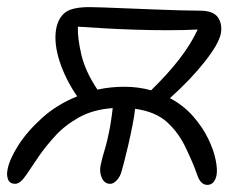

<svg xmlns="http://www.w3.org/2000/svg" viewBox="-23 -510 699 540"><path d="M287 7Q271 7 263.5 -9.5Q256 -26 260 -45Q264 -65 271.5 -89Q279 -113 287 -156Q289 -169 291 -182Q293 -195 294 -206Q239 -202 199.5 -180Q160 -158 133 -128.5Q106 -99 88 -73Q69 -45 51.5 -19Q34 7 20 7Q5 7 0 -4.5Q-5 -16 -2 -32Q3 -61 28 -100.5Q53 -140 95 -178Q137 -216 194 -239Q161 -287 144.5 -338Q128 -389 135 -429Q141 -460 160.5 -475Q180 -490 229 -490Q241 -490 268.5 -489Q296 -488 333 -486.5Q370 -485 408.5 -483.5Q447 -482 481.5 -481Q516 -480 539 -480Q577 -480 590 -461Q603 -442 598 -415Q592 -386 552.5 -336Q513 -286 455 -234Q494 -213 520.5 -182.5Q547 -152 562.5 -120Q578 -88 583.5 -60.5Q589 -33 586 -17Q580 10 560 10Q541 10 531.5 -18.5Q522 -47 501 -91Q481 -135 448 -165.5Q415 -196 357 -204Q355 -185 349.5 -157Q344 -129 337.5 -101Q331 -73 325.5 -52Q320 -31 318 -25Q314 -12 305 -2.5Q296 7 287 7ZM327 -266Q366 -266 402 -256Q450 -303 482 -344.5Q514 -386 533 -427Q496 -425 450.5 -425Q405 -425 357.5 -426.5Q310 -428 268 -430.5Q226 -433 196 -435Q195 -402 206 -355.5Q217 -309 251 -258Q288 -266 327 -266Z"/></svg>

Font: Shantell Sans Normal
Style: Italic
Weight: 300
Italic angle: -11.31°
Designer: Stephen Nixon, Anya Danilova, Shantell Martin
Foundry: Arrow Type
Version: Version 1.008;[a672d596b]